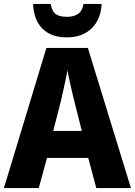

<svg xmlns="http://www.w3.org/2000/svg" viewBox="-20 -961 689 981"><path d="M472 0 431 -154H220L178 0H0L217 -716H429L649 0ZM360 -443Q355 -463 348 -492.5Q341 -522 334.5 -552Q328 -582 325 -602Q321 -581 315 -552.5Q309 -524 302.5 -495Q296 -466 291 -444L252 -292H398ZM499 -941Q496 -863 448.5 -816.5Q401 -770 322 -770Q241 -770 196.5 -815Q152 -860 149 -941H239Q246 -902 265.5 -888.5Q285 -875 323 -875Q355 -875 377.5 -889Q400 -903 407 -941Z"/></svg>

Font: Noto Sans Khmer UI SemiCondensed ExtraBold
Style: Regular
Weight: 800
Width: 4
Designer: Danh Hong and the Monotype Design Team
Foundry: Monotype Imaging Inc.
Version: Version 2.002; ttfautohint (v1.8.4.7-5d5b)